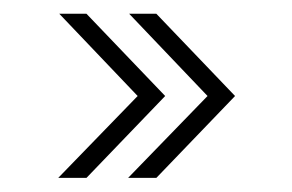

<svg xmlns="http://www.w3.org/2000/svg" viewBox="-20 -404 414 272"><path d="M161.5 -152 274 -268 163 -384.5H201.5L313 -268L201.5 -152ZM62.5 -152 175 -268 64 -384.5H102.5L214 -268L102.5 -152Z"/></svg>

Font: Imbue 10pt Medium
Style: Regular
Weight: 500
Designer: Tyler Finck
Foundry: Etcetera Type Company
Version: Version 1.102; ttfautohint (v1.8.3)